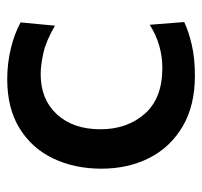

<svg xmlns="http://www.w3.org/2000/svg" viewBox="-34 -515 559 531"><g transform="rotate(-90 245.5 -249.5)"><path d="M301 10Q219 10 161.5 -23.8Q104 -57.5 74.2 -116Q44.5 -174.5 44.5 -248.5Q44.5 -323 72.8 -382Q101 -441 156.2 -475Q211.5 -509 292 -509Q336 -509 377.8 -498.8Q419.5 -488.5 449 -472L440 -377Q398 -401.5 364.5 -409Q331 -416.5 305.5 -416.5Q236.5 -416.5 195 -371.8Q153.5 -327 153.5 -251Q153.5 -177.5 196.2 -128.8Q239 -80 323 -80Q354 -80 384.2 -88.5Q414.5 -97 442.5 -115L450 -19.5Q425 -7.5 387.8 1.2Q350.5 10 301 10Z"/></g></svg>

Font: Heraclito Medium
Style: Regular
Weight: 500
Designer: Kostas Bartsokas (font) & Cristiano Sobral (main changes)
Foundry: Kostas Bartsokas (font) & Cristiano Sobral (main changes)
Version: Version 1.00;July 8, 2020;FontCreator 13.0.0.2655 64-bit